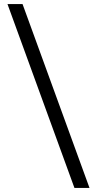

<svg xmlns="http://www.w3.org/2000/svg" viewBox="-20 -822 481 952"><path d="M349.1 109.9 17.1 -801.8H91.8L423.8 109.9Z"/></svg>

Font: Literata Book Medium
Style: Regular
Weight: 500
Designer: Latin by Veronika Burian and Jose Scaglione. Greek by Irene Vlachou. Cyrillic by Vera Evstafieva
Foundry: TypeTogether
Version: Version 2.003;PS 002.003;hotconv 1.0.88;makeotf.lib2.5.64775